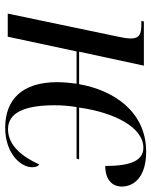

<svg xmlns="http://www.w3.org/2000/svg" viewBox="60 -646 595 756"><g transform="rotate(90 358.0 -267.5)"><path d="M482 10C585 10 638 -52 638 -96C638 -110 634 -120 627 -124C598 -60 554 -1 488 -1C423 -1 394 -67 394 -184C394 -211 396 -240 401 -271H604L607 -281H403C423 -423 482 -534 561 -534C612 -534 633 -484 633 -384C689 -384 714 -413 714 -449C714 -499 674 -545 577 -545C417 -545 334 -414 311 -281H183L238 -536H64L62 -526H77C112 -526 131 -519 131 -485C131 -471 128 -453 124 -435L33 0H124L182 -271H309C306 -248 303 -220 303 -195C303 -56 372 10 482 10Z"/></g></svg>

Font: Noto Serif Display SemiCondensed
Style: Italic
Weight: 400
Width: 4
Italic angle: -12°
Designer: Monotype Design Team
Foundry: Monotype Imaging Inc.
Version: Version 2.009